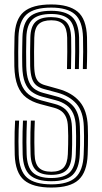

<svg xmlns="http://www.w3.org/2000/svg" viewBox="-20 -827 455 854"><path d="M208.5 7.2Q126 7.2 87.1 -25.8Q48.2 -58.8 45.5 -138.8Q45 -164.5 44.8 -190.1Q44.5 -215.8 45.1 -240.8Q45.8 -265.8 47.2 -290.5H65Q63.8 -271 63 -247.9Q62.2 -224.8 62.2 -197.9Q62.2 -171 63.2 -139.5Q65.8 -67.2 100.1 -37.1Q134.5 -7 208.5 -7Q282.8 -7 316.1 -37.8Q349.5 -68.5 352.2 -139.5Q353.2 -159 353.5 -179.8Q353.8 -200.5 353.8 -221.8Q353.8 -243 352.8 -264.5Q350.5 -330.5 319.9 -365.4Q289.2 -400.2 235.5 -414.8L175.5 -431Q155.2 -436.5 141.9 -447.4Q128.5 -458.2 121.9 -478.9Q115.2 -499.5 114.2 -533.8Q113.5 -565.8 113.9 -596.2Q114.2 -626.8 115 -660.5Q116.2 -708.8 138 -729.8Q159.8 -750.8 208 -750.8Q251.5 -750.8 273.2 -730.6Q295 -710.5 296.5 -659.5Q297.2 -634.2 297 -596.6Q296.8 -559 295.8 -519.8H278Q279 -559.8 279.2 -596.1Q279.5 -632.5 278.8 -659Q277.8 -701.5 260.8 -719.1Q243.8 -736.8 208 -736.8Q170 -736.8 151.8 -719.4Q133.5 -702 132.5 -659.2Q131.8 -627.8 131.5 -596.5Q131.2 -565.2 132 -534.2Q132.8 -503.5 138.2 -486.2Q143.8 -469 154.1 -460.8Q164.5 -452.5 179.8 -448.2L239.2 -431.5Q301 -414.5 334.4 -375Q367.8 -335.5 370.5 -265.2Q371.2 -245.2 371.4 -223.4Q371.5 -201.5 371.1 -179.8Q370.8 -158 370 -138.8Q366.8 -60.8 329.2 -26.8Q291.8 7.2 208.5 7.2ZM208.5 -21Q143.5 -21 113.2 -48.2Q83 -75.5 80.8 -140Q80.2 -166.8 80 -191.9Q79.8 -217 80.4 -241.5Q81 -266 82.2 -290.5H99.8Q98.8 -267.8 98.1 -244Q97.5 -220.2 97.5 -194.6Q97.5 -169 98.5 -140.5Q100.5 -83.5 126.2 -59.4Q152 -35.2 208.5 -35.2Q264.8 -35.2 289.9 -60Q315 -84.8 317 -140.5Q318 -160.8 318.2 -180.9Q318.5 -201 318.5 -221.6Q318.5 -242.2 317.5 -263Q316.2 -298 305.8 -321.5Q295.2 -345 275.6 -359.4Q256 -373.8 227.8 -381.2L167.2 -397.2Q140.5 -404.5 121.1 -418.8Q101.8 -433 91 -460.1Q80.2 -487.2 79 -532.8Q78.5 -553.5 78.5 -574.9Q78.5 -596.2 78.9 -618Q79.2 -639.8 79.8 -661.2Q81.5 -724.8 111.5 -751.9Q141.5 -779 208 -779Q270 -779 299.8 -752.4Q329.5 -725.8 331.8 -660.5Q332.5 -635.8 332.2 -597Q332 -558.2 330.8 -519.8H313.2Q314.2 -559.2 314.5 -597.1Q314.8 -635 314 -660Q312.2 -718.5 286.2 -741.6Q260.2 -764.8 208 -764.8Q151 -764.8 125 -741Q99 -717.2 97.2 -660.8Q96.5 -630.5 96.2 -596.9Q96 -563.2 96.8 -533Q97.8 -493.8 106.2 -470Q114.8 -446.2 131 -433.4Q147.2 -420.5 171.5 -414L231.5 -398Q278.5 -385.5 305.8 -354.9Q333 -324.2 335.2 -263.8Q336 -241.2 336.2 -221Q336.5 -200.8 336.1 -181Q335.8 -161.2 334.8 -140Q332.2 -77 303.1 -49Q274 -21 208.5 -21ZM208.5 -49.2Q161.2 -49.2 139.4 -70.5Q117.5 -91.8 116 -141.2Q115.5 -165.8 115.1 -189.9Q114.8 -214 115.4 -238.9Q116 -263.8 117.2 -290.5H134.8Q133.8 -263 133.1 -239.6Q132.5 -216.2 132.8 -192.9Q133 -169.5 133.8 -141.5Q135 -99.2 152.8 -81.2Q170.5 -63.2 208.5 -63.2Q246 -63.2 263 -81.6Q280 -100 281.8 -141.5Q282.8 -165 283.1 -184.8Q283.5 -204.5 283.4 -223.1Q283.2 -241.8 282.2 -261.8Q281.5 -288 274.1 -305.1Q266.8 -322.2 253.4 -332.4Q240 -342.5 220.2 -347.8L159.2 -364Q122.5 -373.8 97.1 -392.9Q71.8 -412 58.5 -445.5Q45.2 -479 43.8 -531.8Q43.2 -560.5 43.4 -593.2Q43.5 -626 44.5 -662.2Q46.8 -741 85.5 -774.1Q124.2 -807.2 208 -807.2Q286 -807.2 325.1 -775.2Q364.2 -743.2 367 -661.8Q367.8 -637.8 367.6 -599.2Q367.5 -560.8 366 -519.8H348.5Q349.8 -558 349.9 -596.6Q350 -635.2 349.2 -661Q347 -734 312.9 -763.6Q278.8 -793.2 208 -793.2Q132.8 -793.2 98.5 -763.1Q64.2 -733 62 -661.8Q61.2 -633.2 61 -596.6Q60.8 -560 61.5 -532Q62.5 -485.5 73.8 -455.2Q85 -425 107.2 -407.4Q129.5 -389.8 163.5 -380.5L224 -364.5Q246.8 -358.5 263.2 -346.8Q279.8 -335 289.2 -314.6Q298.8 -294.2 300 -262.5Q300.5 -242.8 300.8 -222.9Q301 -203 300.8 -182.6Q300.5 -162.2 299.5 -141Q297.5 -92 276.4 -70.6Q255.2 -49.2 208.5 -49.2Z"/></svg>

Font: Big Shoulders Inline Text Thin Medium
Style: Regular
Weight: 500
Version: Version 2.002